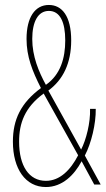

<svg xmlns="http://www.w3.org/2000/svg" viewBox="-20 -744 426 774"><path d="M177 -724C121 -724 87 -674 87 -587C87 -516 110 -458 145 -389C64 -329 32 -262 32 -173C32 -63 83 10 165 10C231 10 279 -38 309 -94L360 0H386L322 -117C348 -166 367 -245 366 -305H343C345 -249 327 -180 307 -141L175 -379C234 -422 267 -489 267 -581C267 -679 230 -724 177 -724ZM177 -700C222 -700 243 -655 243 -581C243 -510 224 -443 165 -402C136 -455 110 -517 110 -587C110 -656 133 -700 177 -700ZM156 -367 295 -118C264 -58 221 -15 165 -15C97 -15 57 -75 57 -173C57 -248 80 -311 156 -367Z"/></svg>

Font: Noto Sans Myanmar ExtraCondensed Thin
Style: Regular
Weight: 100
Width: 2
Designer: Monotype Design Team
Foundry: Monotype Imaging Inc.
Version: Version 2.107